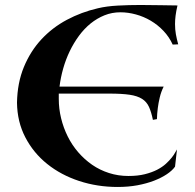

<svg xmlns="http://www.w3.org/2000/svg" viewBox="-20 -722 777 767"><path d="M669.9 -543.9Q655.8 -574.7 633.1 -598.6Q610.4 -622.6 582.3 -639.2Q554.2 -655.8 522.9 -664.3Q491.7 -672.9 460.9 -672.9Q427.2 -672.9 397.5 -660.9Q367.7 -648.9 342 -628.2Q316.4 -607.4 295.4 -578.9Q274.4 -550.3 258.5 -517.3Q242.7 -484.4 232.4 -448.2Q222.2 -412.1 217.8 -376H633.8Q623.5 -355.5 618.2 -332.8Q612.8 -310.1 610.4 -290.5Q607.4 -267.6 606.9 -246.1L590.8 -243.2Q584.5 -274.4 575.2 -294.9Q565.9 -315.4 547.4 -327.1Q528.8 -338.9 497.8 -343.5Q466.8 -348.1 417 -348.1H214.8V-327.1Q214.8 -287.6 224.1 -249.5Q233.4 -211.4 250.5 -177Q267.6 -142.6 292.5 -113.8Q317.4 -85 348.1 -63.7Q378.9 -42.5 415.5 -30.8Q452.1 -19 493.2 -19Q530.3 -19 558.6 -26.1Q586.9 -33.2 607.7 -43.9Q628.4 -54.7 642.6 -67.6Q656.7 -80.6 666 -92.3Q675.3 -104 679.9 -113Q684.6 -122.1 687 -125L679.2 -56.2Q668 -40.5 646.5 -26.1Q625 -11.7 595.5 -0.2Q565.9 11.2 529.3 18.1Q492.7 24.9 450.2 24.9Q368.7 24.9 296.1 1Q223.6 -22.9 168.7 -66.9Q113.8 -110.8 81.3 -173.1Q48.8 -235.4 47.9 -312Q49.3 -391.1 75.4 -454.3Q101.6 -517.6 145.3 -564.7Q189 -611.8 247.1 -642.8Q305.2 -673.8 371.1 -689Q405.8 -697.3 450.7 -699.7Q495.6 -702.1 541 -702.1Q585 -702.1 623.8 -701.2Q662.6 -700.2 689 -700.2Q683.6 -677.2 681.4 -659.4Q679.2 -641.6 679.2 -626Q679.2 -604 682.6 -585.2Q686 -566.4 691.9 -544.9Z"/></svg>

Font: Uncial Antiqua
Style: Regular
Weight: 400
Version: Version 1.000